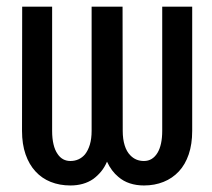

<svg xmlns="http://www.w3.org/2000/svg" viewBox="-20 -549 640 579"><path d="M559.6 -528.8H469.2V-154.3Q469.2 -133.3 465.6 -116.5Q461.9 -99.6 455.1 -88.4Q447.8 -76.2 437.5 -69.8Q427.2 -63.5 414.1 -63.5Q401.4 -63.5 391.1 -67.9Q380.9 -72.3 373 -80.6Q361.8 -91.8 356 -110.6Q350.1 -129.4 350.1 -154.3L349.6 -528.8H256.3V-154.3Q256.3 -130.9 251 -113Q245.6 -95.2 236.3 -83.5Q228 -73.7 216.8 -68.6Q205.6 -63.5 192.4 -63.5Q180.2 -63.5 170.4 -68.8Q160.6 -74.2 153.8 -84.5Q145.5 -96.2 141.4 -113.8Q137.2 -131.3 137.2 -154.3V-528.8H46.9L46.4 -154.3Q46.4 -114.3 57.1 -83.5Q67.9 -52.7 86.9 -32.2Q106 -11.2 132.8 -0.5Q159.7 10.3 192.4 10.3Q212.4 10.3 229.7 5.4Q247.1 0.5 261.2 -9.3Q273.9 -18.6 284.7 -31.5Q295.4 -44.4 302.7 -61.5Q309.1 -47.4 317.9 -35.6Q326.7 -23.9 336.9 -15.6Q352.1 -2.4 371.6 3.9Q391.1 10.3 414.1 10.3Q446.3 10.3 473.1 -0.5Q500 -11.2 519.5 -32.2Q538.6 -52.7 549.1 -83.5Q559.6 -114.3 559.6 -154.3Z"/></svg>

Font: RobotoMono Nerd Font
Style: Regular
Weight: 400
Monospace: yes
Designer: Google
Version: Version 3.000;Nerd Fonts 3.2.1